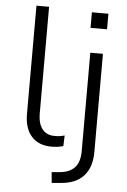

<svg xmlns="http://www.w3.org/2000/svg" viewBox="-60 -748 651 984"><g transform="rotate(5 265.5 -256.0)"><path d="M227 8Q160 8 123.5 -33Q87 -74 87 -148V-705H152V-156Q152 -121 162 -97Q172 -73 191 -60.5Q210 -48 237 -48Q251 -48 263.5 -49.5Q276 -51 289 -55L287 0Q272 4 257.5 6Q243 8 227 8ZM373 -616V-696H458V-616ZM244 193 239 138 284 134Q332 129 357.5 101Q383 73 383 17V-489H448V14Q448 55 438 86Q428 117 408 139Q388 161 359 173.5Q330 186 291 189Z"/></g></svg>

Font: Nunito Sans 10pt Light
Style: Regular
Weight: 300
Designer: Vernon Adams
Foundry: Vernon Adams
Version: Version 3.101;gftools[0.9.27]